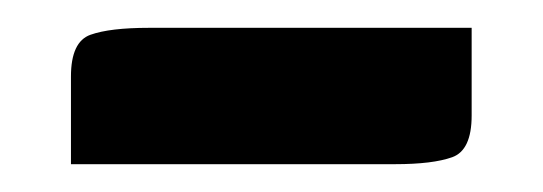

<svg xmlns="http://www.w3.org/2000/svg" viewBox="-20 -344 390 138"><path d="M31 -289Q31 -314 45 -319Q59 -324 87 -324H319V-261Q319 -236 305 -231Q291 -226 264 -226H31Z"/></svg>

Font: Changa ExtraLight Medium
Style: Regular
Weight: 500
Version: Version 3.002; ttfautohint (v1.8.2)